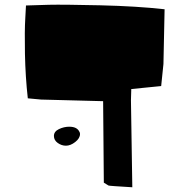

<svg xmlns="http://www.w3.org/2000/svg" viewBox="-20 -789 769 819"><path d="M90.8 -765.6Q127.4 -767.1 188.7 -768.6Q250 -770 407 -766.4Q564 -762.7 682.1 -749.5L677.2 -516.1L667.5 -421.9L540 -409.2L538.6 -361.3L544.4 9.8Q444.3 3.9 442.9 2.4L422.9 -9.8L419.9 -357.4L155.3 -364.3L98.6 -369.6Q88.4 -460.4 86.4 -559.6Q84.5 -658.7 87.9 -711.9ZM321.3 -217.3Q321.3 -222.7 319.3 -225.6Q309.6 -248.5 275.4 -248.5Q252.9 -248.5 231.4 -238.3Q210 -228 210 -209Q210 -190.9 226.3 -179.2Q242.7 -167.5 261.2 -167.5Q280.8 -167.5 301 -183.3Q321.3 -199.2 321.3 -217.3Z"/></svg>

Font: Noot
Style: Regular
Weight: 400
Designer: Amos Jerbi
Foundry: Amos Jerbi
Version: Version 1.000;PS 001.001;hotconv 1.0.56